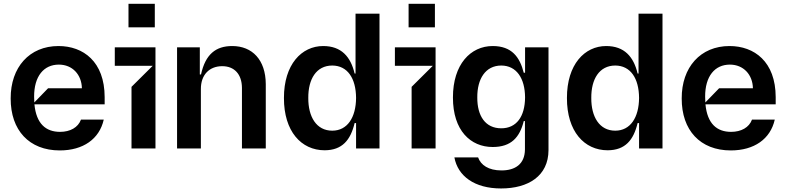

<svg xmlns="http://www.w3.org/2000/svg" viewBox="-20 -801 4243 1036"><path d="M544.7 -277C544.4 -468.4 429.3 -552.6 295.5 -552.6C138.8 -552.6 36.9 -437.9 37.6 -269.9C36.9 -98.4 137.4 10.7 302.6 10.7C429 10.7 516.3 -51.1 539.8 -155.5H416.9C401.3 -113.3 359 -89.5 304 -89.5C227.6 -89.5 175.8 -133.2 165.8 -237.9H544.7ZM165.1 -248.2C164.4 -258.2 164.1 -268.5 164.1 -279.1C163.7 -390.3 216.6 -452.4 297.6 -452.4C370.7 -452.4 420.5 -398.4 421.9 -324.6H239.3Z M815.3 -653.4V-780.5H673.3V-653.4ZM818.9 0V-545.5H599.4V-446H804L689.6 -332.4V0Z M1063.9 -319.6C1063.2 -398.4 1110.8 -443.9 1179 -443.9C1245 -443.9 1284.8 -400.2 1285.5 -327.4V0H1414.1V-347.3C1413.4 -478 1341.3 -552.6 1233 -552.6C1143.8 -552.6 1088.4 -507.8 1064.6 -399.1H1058.2V-545.5H935.4V0H1063.9Z M1731.5 9.9C1827.4 9.6 1871.8 -46.2 1893.5 -137.1H1901.3V0H2027.7V-727.3H1898.4V-404.1H1893.5C1872.2 -494.7 1822.1 -552.6 1723.7 -552.6C1608 -552.6 1511.7 -453.8 1512.1 -272C1511.7 -92.3 1605.5 9.6 1731.5 9.9ZM1772.7 -95.9C1687.5 -95.9 1642.8 -170.5 1643.5 -272.7C1642.8 -374.3 1686.8 -447.1 1772.7 -447.4C1855.1 -447.1 1900.6 -378.6 1901.3 -272.7C1900.6 -166.9 1854.4 -95.9 1772.7 -95.9Z M2326.7 -653.4V-780.5H2184.7V-653.4ZM2330.3 0V-545.5H2110.8V-446H2315.3L2201 -332.4V0Z M2683.9 215.9C2830.6 215.9 2939.3 148.4 2939.6 9.2V-545.5H2813.2V-408.4H2806.1C2784.8 -492.5 2741.8 -552.6 2638.5 -552.6C2519.2 -552.6 2423.7 -453.8 2424 -274.9C2423.7 -96.6 2519.2 -7.8 2638.5 -7.8C2738.6 -7.8 2784.4 -60 2806.1 -147.7H2812.5V5.7C2811.8 85.6 2758.5 118.6 2686.1 118.6C2615.8 118.6 2574.2 89.5 2559.7 48.3H2431.8C2450.3 148.8 2539.8 215.9 2683.9 215.9ZM2684.7 -108.7C2599.4 -108.7 2554.7 -174.7 2555.4 -275.6C2554.7 -374.3 2598.7 -447.1 2684.7 -447.4C2767 -447.1 2812.5 -378.6 2813.2 -275.6C2812.5 -171.2 2766.3 -108.7 2684.7 -108.7Z M3258.5 9.9C3354.4 9.6 3398.8 -46.2 3420.5 -137.1H3428.3V0H3554.7V-727.3H3425.4V-404.1H3420.5C3399.1 -494.7 3349.1 -552.6 3250.7 -552.6C3134.9 -552.6 3038.7 -453.8 3039.1 -272C3038.7 -92.3 3132.5 9.6 3258.5 9.9ZM3299.7 -95.9C3214.5 -95.9 3169.7 -170.5 3170.5 -272.7C3169.7 -374.3 3213.8 -447.1 3299.7 -447.4C3382.1 -447.1 3427.6 -378.6 3428.3 -272.7C3427.6 -166.9 3381.4 -95.9 3299.7 -95.9Z M4165.5 -277C4165.1 -468.4 4050.1 -552.6 3916.2 -552.6C3759.6 -552.6 3657.7 -437.9 3658.4 -269.9C3657.7 -98.4 3758.2 10.7 3923.3 10.7C4049.7 10.7 4137.1 -51.1 4160.5 -155.5H4037.6C4022 -113.3 3979.8 -89.5 3924.7 -89.5C3848.4 -89.5 3796.5 -133.2 3786.6 -237.9H4165.5ZM3785.9 -248.2C3785.2 -258.2 3784.8 -268.5 3784.8 -279.1C3784.4 -390.3 3837.4 -452.4 3918.3 -452.4C3991.5 -452.4 4041.2 -398.4 4042.6 -324.6H3860.1Z"/></svg>

Font: Riot Sans 2.0
Style: Bold
Weight: 600
Designer: Rasmus Andersson
Foundry: rsms
Version: Version 3.006;hotconv 1.0.109;makeotfexe 2.5.65596